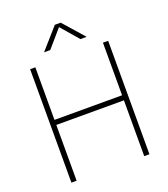

<svg xmlns="http://www.w3.org/2000/svg" viewBox="-166 -1061 1031 1177"><g transform="rotate(-20 349.5 -472.0)"><path d="M95 0V-740H129V-397H570V-740H604V0H570V-364H129V0ZM488.5 -808H448L349.5 -922L251 -808H210.5L330.5 -944H368.5Z"/></g></svg>

Font: Encode Sans Thin
Style: Regular
Weight: 250
Designer: Multiple Designers
Foundry: Impallari Type
Version: Version 2.000